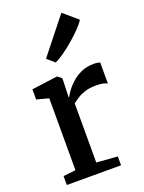

<svg xmlns="http://www.w3.org/2000/svg" viewBox="-162 -954 774 1030"><g transform="rotate(-20 225.0 -439.0)"><path d="M35 0V-51L105.5 -59V-469.5L37 -487.5V-545.5L181.5 -565H185L208 -547V-527L205 -439H208Q212.5 -449 226.5 -469Q240.5 -489 263.8 -510.5Q287 -532 319 -546.8Q351 -561.5 391 -561.5Q405 -561.5 413.8 -560Q422.5 -558.5 428 -556.5V-435.5Q421 -441 405.2 -444.8Q389.5 -448.5 364 -448.5Q327 -448.5 300.5 -439.8Q274 -431 255.5 -419Q237 -407 224.5 -397.5V-59.5L344.5 -50.5V0ZM203 -638.5 161.5 -674.5 323.5 -878.5 404 -809.5Q393 -790.5 368.2 -765Q343.5 -739.5 313 -713.5Q282.5 -687.5 253.5 -667.2Q224.5 -647 204.5 -638.5Z"/></g></svg>

Font: Merriweather 24pt SemiBold
Style: Regular
Weight: 600
Designer: Eben Sorkin
Foundry: Eben Sorkin
Version: Version 2.100